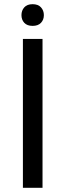

<svg xmlns="http://www.w3.org/2000/svg" viewBox="-20 -897 312 917"><path d="M183.1 0H89.4V-710.9H183.1ZM82.5 -824.7Q82.5 -846.7 95.9 -861.8Q109.4 -877 135.7 -877Q162.1 -877 175.8 -861.8Q189.5 -846.7 189.5 -824.7Q189.5 -802.7 175.8 -788.1Q162.1 -773.4 135.7 -773.4Q109.4 -773.4 95.9 -788.1Q82.5 -802.7 82.5 -824.7Z"/></svg>

Font: APIMedia Roboto
Style: Regular
Weight: 400
Designer: Google
Version: Version 2.137; 2017